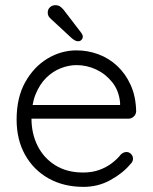

<svg xmlns="http://www.w3.org/2000/svg" viewBox="-20 -719 596 749"><path d="M306 10Q228.5 10 169.8 -22.9Q111 -55.8 77.9 -114.9Q44.8 -174 44.8 -252.5Q44.8 -338 78.2 -398.1Q111.8 -458.2 165.1 -490.4Q218.5 -522.5 278.5 -522.5Q322.8 -522.5 364.1 -507.1Q405.5 -491.8 437.9 -461.2Q470.2 -430.8 490 -386.9Q509.8 -343 511.2 -285.2Q511 -273.2 502 -264.6Q493 -256 481 -256H79.5L67.5 -309.5H461.5L448.5 -297.8V-318Q444.2 -365 418.2 -397.8Q392.2 -430.5 355.4 -447.8Q318.5 -465 278.5 -465Q248.5 -465 217.2 -452.9Q186 -440.8 160.2 -415.4Q134.5 -390 118.6 -350.5Q102.8 -311 102.8 -256.8Q102.8 -197.5 126.8 -149.9Q150.8 -102.2 196 -74.1Q241.2 -46 304.5 -46Q339.2 -46 367.2 -56.1Q395.2 -66.2 416.6 -82.6Q438 -99 452 -117Q462.5 -126 473.2 -126Q484 -126 491.4 -118.1Q498.8 -110.2 498.8 -100Q498.8 -88 488.8 -78.8Q459 -43.2 410.9 -16.6Q362.8 10 306 10ZM284.2 -558Q277.8 -558 271 -562.1Q264.2 -566.2 259 -570.8L180.8 -643.2Q174 -648.8 170.1 -654.9Q166.2 -661 166.2 -669.2Q166.2 -683.2 175.2 -691Q184.2 -698.8 196 -698.8Q207.8 -698.8 215.4 -693Q223 -687.2 227.8 -681.2L295.8 -592.5Q303 -583.2 303 -576Q303 -569 297.9 -563.5Q292.8 -558 284.2 -558Z"/></svg>

Font: Quicksand Variable Light
Style: Regular
Weight: 300
Designer: Andrew Paglinawan
Foundry: Andrew Paglinawan
Version: Version 3.004